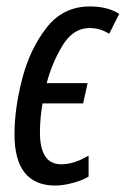

<svg xmlns="http://www.w3.org/2000/svg" viewBox="-20 -566 390 596"><path d="M152 10Q175 10 205.5 2Q236 -6 255 -18V-83Q210 -56 170 -56Q104 -56 104 -155Q104 -200 112 -245H238L252 -308H125Q141 -370 174 -424.5Q207 -479 258 -479Q291 -479 319 -461L350 -523Q314 -546 259 -546Q176 -546 124.5 -480Q73 -414 49 -321.5Q25 -229 25 -149Q25 10 152 10Z"/></svg>

Font: Noto Sans UI Condensed
Style: Italic
Weight: 400
Width: 3
Italic angle: -12°
Designer: Monotype Design Team
Foundry: Monotype Imaging Inc.
Version: Version 1.901